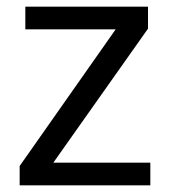

<svg xmlns="http://www.w3.org/2000/svg" viewBox="-20 -556 510 576"><path d="M431 0H39V-58L327 -468H56V-536H424V-470L140 -68H431Z"/></svg>

Font: odia115
Style: Regular
Weight: 400
Designer: Amélie Bonet and Sol Matas
Foundry: Google LLC
Version: Version 2.003